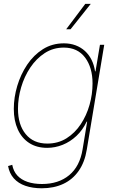

<svg xmlns="http://www.w3.org/2000/svg" viewBox="-20 -777 615 1011"><path d="M199.7 214.4Q151.4 214.4 113.8 201.4Q76.2 188.5 52.7 162.1Q29.3 135.7 22.5 97.2L44.4 90.8Q50.8 125 71.3 147.2Q91.8 169.4 124.8 180.7Q157.7 191.9 200.7 191.9Q288.1 191.9 344.2 145.5Q400.4 99.1 415 8.8L439 -136.7H436.5Q415.5 -92.3 382.6 -61.3Q349.6 -30.3 309.8 -14.4Q270 1.5 228.5 1.5Q173.3 1.5 134 -23.9Q94.7 -49.3 73.7 -95.5Q52.7 -141.6 52.7 -203.6Q52.7 -263.7 70.8 -324.5Q88.9 -385.3 123 -436.3Q157.2 -487.3 206.1 -518.1Q254.9 -548.8 316.4 -548.8Q350.1 -548.8 378.2 -538.3Q406.2 -527.8 427.5 -508.3Q448.7 -488.8 462.2 -461.7Q475.6 -434.6 480.5 -401.4H482.9L506.3 -541H528.8L437 10.7Q426.3 77.1 394.3 122.8Q362.3 168.5 313 191.4Q263.7 214.4 199.7 214.4ZM229 -21Q286.1 -21 330.3 -48.8Q374.5 -76.7 405 -122.6Q435.5 -168.5 451.4 -224.4Q467.3 -280.3 467.3 -337.4Q467.3 -421.4 428 -473.9Q388.7 -526.4 315.9 -526.4Q260.3 -526.4 215.8 -497.6Q171.4 -468.8 139.6 -421.4Q107.9 -374 91.3 -317.1Q74.7 -260.3 74.7 -204.1Q74.7 -120.1 115.5 -70.6Q156.2 -21 229 -21ZM328.6 -623 429.2 -756.8H458L351.6 -623Z"/></svg>

Font: Inter 17pt Thin
Style: Italic
Weight: 250
Italic angle: -9.3988°
Version: Version 4.001;git-66647c0bb